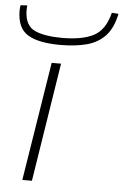

<svg xmlns="http://www.w3.org/2000/svg" viewBox="-59 -817 550 857"><g transform="rotate(5 216.5 -389.0)"><path d="M117 0H74L159 -532H201ZM190 -615Q92 -615 44 -644.5Q-4 -674 -4 -752Q-4 -757 -3.5 -763.5Q-3 -770 -2 -776L28 -778Q27 -770 27 -763Q27 -756 27 -750Q30 -686 74 -666.5Q118 -647 195 -647Q287 -647 337.5 -674Q388 -701 407 -778L437 -776Q424 -712 391.5 -677Q359 -642 308.5 -628.5Q258 -615 190 -615Z"/></g></svg>

Font: Georama ExtraExtended ExtraLight
Style: Italic
Weight: 200
Width: 8
Italic angle: -9°
Designer: Jean-Baptiste Levee
Foundry: Production Type
Version: Version 1.000